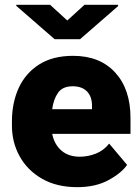

<svg xmlns="http://www.w3.org/2000/svg" viewBox="-20 -771 585 801"><path d="M302.2 9.8Q216.3 9.8 155.3 -25.4Q94.2 -60.5 62 -118.9Q29.8 -177.2 29.8 -246.6V-265.1Q29.8 -342.3 58.1 -404.1Q86.4 -465.8 143.3 -502Q200.2 -538.1 284.7 -538.1Q397 -538.1 460.7 -468.3Q524.4 -398.4 524.4 -279.3V-212.4H197.8Q206.5 -168.5 236.3 -142.8Q266.1 -117.2 313 -117.2Q346.7 -117.2 379.4 -129.9Q412.1 -142.6 435.5 -171.9L510.3 -83Q485.8 -48.3 432.1 -19.3Q378.4 9.8 302.2 9.8ZM283.2 -411.1Q241.2 -411.1 222.2 -384Q203.1 -356.9 197.8 -315.4H363.8V-328.1Q364.3 -367.2 343.3 -389.2Q322.3 -411.1 283.2 -411.1ZM189 -751 260.7 -685.5 332.5 -751H472.7V-745.6L314 -607.4H208L47.9 -746.6V-751Z"/></svg>

Font: Vazirmatn RD UI Black
Style: Regular
Weight: 900
Designer: Saber Rastikerdar
Foundry: Saber Rastikerdar
Version: Version 33.003